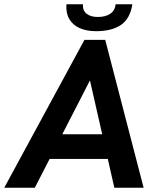

<svg xmlns="http://www.w3.org/2000/svg" viewBox="-48 -885 742 905"><path d="M-28 0 350 -697H448L629 0H491L376 -506L116 0ZM175 -136 232 -252H441L468 -136ZM405 -738Q360 -738 327.5 -752.5Q295 -767 278.5 -795.5Q262 -824 265 -865H343Q341 -835 360.5 -820Q380 -805 413 -805Q449 -805 471.5 -820Q494 -835 497 -865H576Q565 -796 521.5 -767Q478 -738 405 -738Z"/></svg>

Font: Hanken Grotesk
Style: Bold Italic
Weight: 700
Italic angle: -8°
Designer: Alfredo Marco Pradil
Foundry: Hanken Design Co.
Version: Version 3.013